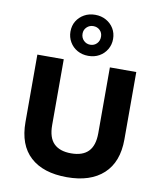

<svg xmlns="http://www.w3.org/2000/svg" viewBox="-106 -1094 1004 1189"><g transform="rotate(10 396.0 -499.5)"><path d="M396 11Q247 11 166 -63Q85 -137 85 -281V-705H251V-291Q251 -212 288 -175.5Q325 -139 396 -139Q469 -139 505 -176.5Q541 -214 541 -291V-705H707V-281Q707 -139 625.5 -64Q544 11 396 11ZM396 -752Q358 -752 327.5 -769Q297 -786 279.5 -816Q262 -846 262 -881Q262 -919 279.5 -947.5Q297 -976 327 -993Q357 -1010 396 -1010Q434 -1010 464.5 -993Q495 -976 512.5 -947Q530 -918 530 -881Q530 -845 512.5 -815.5Q495 -786 465 -769Q435 -752 396 -752ZM396 -822Q421 -822 437.5 -839Q454 -856 454 -882Q454 -907 437.5 -923Q421 -939 396 -939Q372 -939 355 -922.5Q338 -906 338 -882Q338 -856 355 -839Q372 -822 396 -822Z"/></g></svg>

Font: Nunito Sans 6pt ExtraBold
Style: Regular
Weight: 800
Version: Version 3.101;gftools[0.9.27]